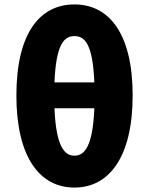

<svg xmlns="http://www.w3.org/2000/svg" viewBox="-20 -833 673 867"><path d="M406 -344C399 -172 362 -130 316 -130C271 -130 233 -172 226 -344ZM226 -461C233 -636 271 -670 316 -670C362 -670 399 -636 406 -461ZM316 -813C159 -813 54 -682 54 -402C54 -124 159 14 316 14C473 14 579 -124 579 -402C579 -681 473 -813 316 -813Z"/></svg>

Font: Noto Sans CJK Black
Style: Bold
Weight: 900
Designer: Ryoko NISHIZUKA (kana & ideographs); Paul D. Hunt (Latin, Greek & Cyrillic); Wenlong ZHANG (bopomofo); Sandoll Communica
Foundry: Adobe Systems Incorporated
Version: Version 1.000;PS 1;hotconv 1.0.78;makeotf.lib2.5.61930